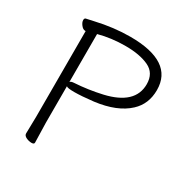

<svg xmlns="http://www.w3.org/2000/svg" viewBox="-167 -838 934 978"><g transform="rotate(30 300.0 -349.0)"><path d="M320 -709Q573 -709 573 -541Q573 -459 518 -408Q452 -346 324 -330Q254 -322 213 -322Q172 -322 166 -329V-115L169 1Q169 11 153.5 11Q138 11 122 3.5Q106 -4 106 -17L108 -116V-620H105Q92 -620 80.5 -635Q69 -650 69 -662.5Q69 -675 79 -676Q99 -680 120 -685Q224 -709 320 -709ZM166 -636V-354Q171 -361 188 -362Q269 -367 348 -385Q513 -423 513 -541Q513 -606 460 -631Q407 -656 323 -656Q239 -656 166 -636Z"/></g></svg>

Font: LXGW WenKai Lite Light
Style: Regular
Weight: 300
Designer: LXGW / Fontworks Inc.
Foundry: LXGW / Fontworks Inc.
Version: Version 1.511; March 25, 2025